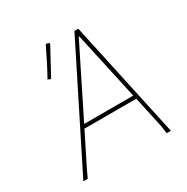

<svg xmlns="http://www.w3.org/2000/svg" viewBox="-151 -780 882 908"><g transform="rotate(-30 290.0 -325.5)"><path d="M218 -650 223 -651 236 -647 237 -641Q214 -598 159 -497L154 -496L142 -502Q176 -562 218 -650ZM388 -637 526 0H503L497 -43L460 -213H177L92 -43L72 0H48L367 -637ZM371 -603 187 -233H455L374 -603Z"/></g></svg>

Font: Alegreya Sans SC Thin
Style: Italic
Weight: 100
Italic angle: -7°
Designer: Juan Pablo del Peral
Foundry: Huerta Tipografica
Version: Version 2.007